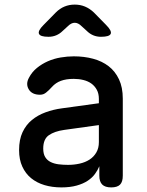

<svg xmlns="http://www.w3.org/2000/svg" viewBox="-20 -805 640 835"><path d="M191 -645Q155 -645 149.5 -658Q144 -671 169 -696L223 -751Q240 -768 260.5 -776.5Q281 -785 305 -785Q329 -785 349.5 -776.5Q370 -768 388 -751L441 -697Q467 -671 461.5 -658Q456 -645 419 -645Q401 -645 385.5 -651.5Q370 -658 357 -671L335 -691Q320 -706 305 -706Q290 -706 275 -691L252 -670Q240 -658 224.5 -651.5Q209 -645 191 -645ZM410 -356V-375Q410 -398 401 -414.5Q392 -431 377.5 -441.5Q363 -452 343 -457Q323 -462 301 -462Q268 -462 245 -453.5Q222 -445 206 -427Q199 -419 192.5 -413Q186 -407 180.5 -402.5Q175 -398 168.5 -395.5Q162 -393 154 -393Q119 -393 105 -416.5Q91 -440 106 -467Q119 -492 140.5 -509.5Q162 -527 188 -538.5Q214 -550 243.5 -555Q273 -560 301 -560Q346 -560 385 -549.5Q424 -539 452.5 -517Q481 -495 497.5 -460Q514 -425 514 -376V-41Q514 -14 502 -2Q490 10 463.5 10Q437 10 424.5 -2.5Q412 -15 412 -41V-82Q405 -65 393 -48.5Q381 -32 361.5 -19Q342 -6 313.5 2Q285 10 247 10Q207 10 173.5 0Q140 -10 115.5 -30Q91 -50 77 -80.5Q63 -111 63 -152Q63 -198 78 -230Q93 -262 118.5 -283Q144 -304 178 -316.5Q212 -329 250 -334ZM410 -261 259 -240Q217 -234 192.5 -217Q168 -200 168 -159Q168 -136 176.5 -122Q185 -108 200 -100.5Q215 -93 234.5 -90.5Q254 -88 276 -88Q302 -88 326.5 -93.5Q351 -99 369.5 -111Q388 -123 399 -142Q410 -161 410 -187Z"/></svg>

Font: Maple Mono Normal NL Medium
Style: Regular
Weight: 500
Monospace: yes
Designer: subframe7536
Version: Version 7.000